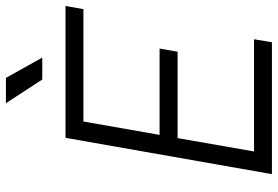

<svg xmlns="http://www.w3.org/2000/svg" viewBox="-164 -770 934 645"><g transform="rotate(-90 302.5 -447.0)"><path d="M40.5 0H483.4L493.7 -60.1H116.7L161.6 -316.9H451.7L462.4 -377.4H172.4L217.3 -633.3H594.7L605.5 -693.4H162.6L151.9 -633.3ZM358.4 -771.5H432.1L363.8 -893.6H278.8Z"/></g></svg>

Font: Cascadia Mono NF Light
Style: Italic
Weight: 300
Italic angle: -10°
Monospace: yes
Designer: Aaron Bell
Foundry: Saja Typeworks
Version: Version 2404.023